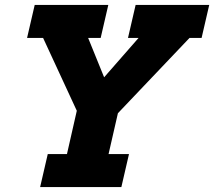

<svg xmlns="http://www.w3.org/2000/svg" viewBox="-20 -760 870 780"><path d="M121 -740H420L389 -606H338L403 -446L543 -606H500L531 -740H830L799 -606H750L459 -300L421 -134H504L473 0H143L174 -134H252L292 -310L155 -606H90Z"/></svg>

Font: Arvo
Style: Bold Italic
Weight: 700
Italic angle: -13°
Designer: Anton Koovit (Cyrillic Expansion: Cyreal)
Foundry: Anton Koovit, Yassin Baggar
Version: Version 3.000